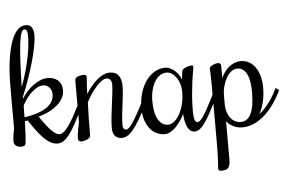

<svg xmlns="http://www.w3.org/2000/svg" viewBox="-73 -821 1750 1161"><g transform="rotate(-5 801.5 -240.0)"><path d="M413.1 -205.1 408.2 -194.8Q387.7 -153.8 369.1 -118.2Q350.6 -82.5 332 -56.2Q313.5 -29.8 294.2 -14.9Q274.9 0 252.9 0Q231 0 210 -11.7Q189 -23.4 168.2 -44.4Q147.5 -65.4 126.7 -93.5Q106 -121.6 84 -154.8L66.9 -151.9Q65.9 -108.9 64 -74.5Q62 -40 59.1 -18.1Q57.6 -8.3 51 -4.2Q44.4 0 33.2 0Q20 0 11.2 -3.4Q2.4 -6.8 -2.7 -12Q-7.8 -17.1 -10 -23.2Q-12.2 -29.3 -12.2 -35.2Q-12.2 -66.4 -2 -112.8V-365.2Q-2 -459 7.8 -527.6Q17.6 -596.2 34.2 -641.4Q50.8 -686.5 73 -708.3Q95.2 -730 120.1 -730Q147 -730 158.4 -712.6Q169.9 -695.3 169.9 -665Q169.9 -638.7 162.1 -597.4Q154.3 -556.2 140.4 -506.8Q126.5 -457.5 107.9 -404.1Q89.4 -350.6 67.9 -299.8V-289.1Q81.5 -311 99.9 -331.1Q118.2 -351.1 139.2 -366.5Q160.2 -381.8 182.4 -390.9Q204.6 -399.9 226.1 -399.9Q245.1 -399.9 261 -394.5Q276.9 -389.2 288.6 -378.9Q300.3 -368.7 306.6 -353.3Q313 -337.9 313 -317.9Q313 -297.4 304 -276.9Q294.9 -256.3 275.6 -237.3Q256.3 -218.3 226.1 -201.4Q195.8 -184.6 152.8 -171.9Q155.8 -167.5 162.6 -157.2Q169.4 -147 179 -134Q188.5 -121.1 199.7 -107.2Q210.9 -93.3 222.9 -81.8Q234.9 -70.3 246.6 -62.7Q258.3 -55.2 268.1 -55.2Q281.2 -55.2 294.9 -66.2Q308.6 -77.1 323.5 -97.4Q338.4 -117.7 354.5 -146.2Q370.6 -174.8 388.2 -210L393.1 -220.2ZM67.9 -247.1Q67.9 -235.8 67.6 -227.3Q67.4 -218.8 67.4 -210.7Q67.4 -202.6 67.1 -194.3Q66.9 -186 66.9 -175.8Q116.7 -183.1 151.1 -195.3Q185.5 -207.5 207 -223.6Q228.5 -239.7 238.3 -259Q248 -278.3 248 -299.8Q248 -311 244.4 -321.5Q240.7 -332 233.9 -340.1Q227.1 -348.1 217 -353Q207 -357.9 194.8 -357.9Q177.7 -357.9 160.4 -348.9Q143.1 -339.8 126.2 -324.7Q109.4 -309.6 94.5 -289.3Q79.6 -269 67.9 -247.1ZM110.8 -705.1Q100.6 -705.1 93 -685.1Q85.4 -665 80.1 -622.8Q74.7 -580.6 71.3 -515.4Q67.9 -450.2 65.9 -359.9Q86.4 -414.1 99.1 -461.7Q111.8 -509.3 118.9 -547.6Q126 -585.9 128.4 -614.5Q130.9 -643.1 130.9 -660.2Q130.9 -686 126.2 -695.6Q121.6 -705.1 110.8 -705.1Z M581.1 -366.2Q567.4 -366.2 550.5 -354Q533.7 -341.8 516.6 -322.5Q499.5 -303.2 483.6 -279.3Q467.8 -255.4 456.1 -231.9Q454.6 -189 453.4 -138.2Q452.1 -87.4 452.1 -29.8Q452.1 -22.5 445.6 -16.8Q439 -11.2 430.2 -7.6Q421.4 -3.9 412.1 -2Q402.8 0 397 0Q389.6 0 383.3 -4.4Q377 -8.8 377 -23.9Q377 -31.2 378.4 -42.2Q379.9 -53.2 382.1 -65.9Q384.3 -78.6 387 -92Q389.6 -105.5 392.1 -117.2V-356Q392.1 -365.7 392.3 -371.3Q392.6 -377 394 -379.9Q397 -386.7 404.3 -390.6Q411.6 -394.5 419.9 -396.7Q428.2 -398.9 436 -399.4Q443.8 -399.9 448.2 -399.9Q456.5 -399.9 459.7 -395.5Q462.9 -391.1 462.9 -379.9Q462.9 -381.3 460.7 -356Q458.5 -330.6 457 -283.2Q471.7 -306.2 488.8 -327.1Q505.9 -348.1 524.4 -364.3Q543 -380.4 562.7 -390.1Q582.5 -399.9 603 -399.9Q639.6 -399.9 656.7 -376.7Q673.8 -353.5 673.8 -314Q673.8 -289.1 670.7 -258.5Q667.5 -228 663.3 -196.5Q659.2 -165 656 -135Q652.8 -105 652.8 -80.1Q652.8 -47.9 672.9 -47.9Q679.2 -47.9 687.7 -54.4Q696.3 -61 709.2 -79.1Q722.2 -97.2 740.2 -128.7Q758.3 -160.2 783.2 -210L788.1 -220.2L808.1 -205.1L803.2 -194.8Q773.9 -136.2 751.2 -98.6Q728.5 -61 710 -39.1Q691.4 -17.1 675.3 -8.5Q659.2 0 643.1 0Q632.8 0 622.6 -2.9Q612.3 -5.9 604.5 -13.2Q596.7 -20.5 591.8 -33Q586.9 -45.4 586.9 -64.9Q586.9 -94.2 590.8 -130.9Q594.7 -167.5 599.6 -204.1Q604.5 -240.7 608.4 -273.2Q612.3 -305.7 612.3 -326.2Q612.3 -344.2 604.5 -355.2Q596.7 -366.2 581.1 -366.2Z M1084 -121.1Q1084 -93.3 1088.9 -74.2Q1093.8 -55.2 1106 -55.2Q1113.3 -55.2 1121.8 -62.3Q1130.4 -69.3 1141.6 -85.4Q1152.8 -101.6 1167.2 -127.2Q1181.6 -152.8 1200.2 -189.9L1214.8 -220.2L1234.9 -205.1L1220.2 -174.8Q1199.7 -133.8 1181.9 -101.3Q1164.1 -68.8 1147.9 -46.4Q1131.8 -23.9 1116.5 -12Q1101.1 0 1085.9 0Q1069.8 0 1058.8 -8.8Q1047.9 -17.6 1040.5 -33Q1033.2 -48.3 1029.3 -68.6Q1025.4 -88.9 1023.9 -111.8Q1012.2 -88.4 998 -68.1Q983.9 -47.9 968.5 -32.7Q953.1 -17.6 936.5 -8.8Q919.9 0 903.3 0Q878.9 0 856 -10.3Q833 -20.5 815.2 -41.5Q797.4 -62.5 786.6 -94.5Q775.9 -126.5 775.9 -169.9Q775.9 -220.7 789.1 -262.9Q802.2 -305.2 824.7 -335.7Q847.2 -366.2 876.5 -383.1Q905.8 -399.9 938 -399.9Q957.5 -399.9 974.1 -391.1Q990.7 -382.3 1003.2 -369.9Q1015.6 -357.4 1023.9 -343.5Q1032.2 -329.6 1035.2 -319.8L1041 -367.2Q1042 -376.5 1050 -382.8Q1058.1 -389.2 1067.9 -392.8Q1077.6 -396.5 1086.9 -398.2Q1096.2 -399.9 1100.1 -399.9Q1106 -399.9 1107.9 -397.9Q1109.9 -396 1109.9 -390.1Q1109.9 -382.8 1105.7 -360.6Q1101.6 -338.4 1096.9 -304Q1092.3 -269.5 1088.1 -223.1Q1084 -176.8 1084 -121.1ZM1030.3 -250Q1030.3 -272.5 1023.4 -294.2Q1016.6 -315.9 1004.9 -332.8Q993.2 -349.6 977.8 -359.9Q962.4 -370.1 945.3 -370.1Q924.3 -370.1 906 -358.2Q887.7 -346.2 874.3 -324.5Q860.8 -302.7 853 -272.2Q845.2 -241.7 845.2 -205.1Q845.2 -131.8 868.2 -93.5Q891.1 -55.2 929.2 -55.2Q945.8 -55.2 963.6 -68.6Q981.4 -82 996.3 -107.2Q1011.2 -132.3 1020.8 -168.5Q1030.3 -204.6 1030.3 -250Z M1278.8 -308.1Q1287.1 -326.2 1298.8 -342.8Q1310.5 -359.4 1325.7 -372.1Q1340.8 -384.8 1359.4 -392.3Q1377.9 -399.9 1399.9 -399.9Q1429.2 -399.9 1451.7 -386Q1474.1 -372.1 1489.3 -348.9Q1504.4 -325.7 1512.2 -295.2Q1520 -264.6 1520 -231.9Q1520 -181.6 1510 -141.4Q1500 -101.1 1482.9 -70.8Q1509.3 -90.8 1536.4 -124Q1563.5 -157.2 1589.8 -210L1594.7 -220.2L1614.7 -205.1L1609.9 -194.8Q1587.4 -149.9 1560.5 -113.8Q1533.7 -77.6 1503.7 -52.5Q1473.6 -27.3 1440.9 -13.7Q1408.2 0 1374 0Q1343.8 0 1318.1 -13.2Q1292.5 -26.4 1278.8 -45.9V185.1Q1278.8 203.6 1276.1 216.1Q1273.4 228.5 1267.3 236.1Q1261.2 243.7 1251 246.8Q1240.7 250 1226.1 250Q1214.8 250 1210.4 246.3Q1206.1 242.7 1206.1 234.9Q1206.1 231.4 1207 222.7Q1208 213.9 1209 196Q1210 178.2 1210.9 149.2Q1211.9 120.1 1211.9 75.2V-194.8Q1211.9 -249 1211.4 -281.5Q1210.9 -314 1210.4 -332.3Q1210 -350.6 1209.5 -358.4Q1209 -366.2 1209 -372.1Q1209 -377 1213.9 -381.8Q1218.8 -386.7 1226.6 -390.6Q1234.4 -394.5 1243.4 -397.2Q1252.4 -399.9 1260.7 -399.9Q1269 -399.9 1273.9 -395.5Q1278.8 -391.1 1278.8 -379.9ZM1374 -356.9Q1353.5 -356.9 1336.2 -342.8Q1318.8 -328.6 1306.4 -306.4Q1293.9 -284.2 1286.9 -257.3Q1279.8 -230.5 1279.8 -205.1V-148.9Q1279.8 -122.6 1286.9 -101.1Q1293.9 -79.6 1305.7 -64.5Q1317.4 -49.3 1333.3 -41.3Q1349.1 -33.2 1366.7 -33.2Q1408.2 -33.2 1429.4 -76.2Q1450.7 -119.1 1450.7 -210.9Q1450.7 -242.2 1446.3 -269Q1441.9 -295.9 1432.6 -315.4Q1423.3 -335 1408.7 -345.9Q1394 -356.9 1374 -356.9Z"/></g></svg>

Font: Rochester
Style: Regular
Weight: 400
Version: Version 1.006